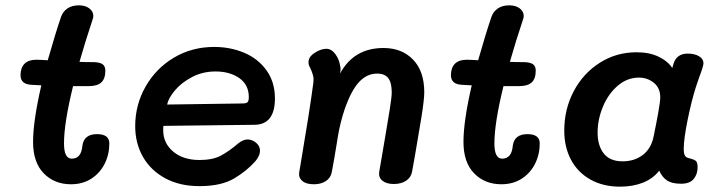

<svg xmlns="http://www.w3.org/2000/svg" viewBox="-20 -690 2714 720"><path d="M390 -152Q390 -111 372.5 -76Q355 -41 322.5 -20Q290 1 246 1Q184 1 144 -40Q104 -81 104 -158Q104 -236 135 -370L98 -372Q57 -374 57 -408Q57 -436 72 -451Q87 -466 116 -466Q129 -466 159 -464Q189 -569 209 -627Q216 -647 233 -658.5Q250 -670 276 -670Q300 -670 315 -658.5Q330 -647 330 -630Q330 -624 327 -616Q300 -535 278 -458Q296 -457 333 -457Q356 -456 365.5 -448.5Q375 -441 375 -425Q375 -395 360 -381Q345 -367 312 -367H254Q220 -229 220 -152Q220 -95 249 -95Q285 -95 289 -144Q295 -187 344 -187Q390 -187 390 -152Z M487 -217Q487 -297 526 -365.5Q565 -434 632.5 -474Q700 -514 783 -514Q844 -514 896 -492Q948 -470 979.5 -426Q1011 -382 1011 -321Q1011 -222 933 -222L593 -218Q592 -212 592 -202Q592 -153 629.5 -121.5Q667 -90 728 -90Q777 -90 807.5 -106Q838 -122 873 -152Q892 -167 908 -167Q926 -167 940.5 -154.5Q955 -142 955 -125Q955 -107 939 -87Q906 -49 857.5 -20.5Q809 8 728 8Q654 8 599.5 -21.5Q545 -51 516 -102Q487 -153 487 -217ZM889 -302Q904 -302 908.5 -307Q913 -312 913 -326Q913 -372 877.5 -397Q842 -422 788 -422Q740 -422 700 -401Q660 -380 635.5 -350.5Q611 -321 607 -298Z M1571 -344Q1571 -317 1560.5 -251.5Q1550 -186 1536 -106L1525 -45Q1521 -24 1502.5 -12Q1484 0 1457 0Q1429 0 1414 -12.5Q1399 -25 1402 -45L1424 -174Q1434 -233 1441.5 -279.5Q1449 -326 1449 -343Q1449 -380 1436 -397Q1423 -414 1394 -414Q1356 -414 1326.5 -382.5Q1297 -351 1272 -279Q1256 -231 1247 -178L1243 -153Q1233 -90 1224 -44Q1220 -23 1202 -11Q1184 1 1157 1Q1128 1 1113.5 -11.5Q1099 -24 1102 -44L1107 -73Q1141 -273 1155 -379Q1157 -393 1154.5 -404Q1152 -415 1148 -424.5Q1144 -434 1142 -438Q1137 -446 1137 -456Q1136 -476 1159.5 -491.5Q1183 -507 1204 -507Q1225 -507 1241 -482Q1249 -470 1253.5 -453Q1258 -436 1257 -426L1255 -414Q1307 -510 1418 -510Q1487 -510 1529 -466.5Q1571 -423 1571 -344Z M2004 -152Q2004 -111 1986.5 -76Q1969 -41 1936.5 -20Q1904 1 1860 1Q1798 1 1758 -40Q1718 -81 1718 -158Q1718 -236 1749 -370L1712 -372Q1671 -374 1671 -408Q1671 -436 1686 -451Q1701 -466 1730 -466Q1743 -466 1773 -464Q1803 -569 1823 -627Q1830 -647 1847 -658.5Q1864 -670 1890 -670Q1914 -670 1929 -658.5Q1944 -647 1944 -630Q1944 -624 1941 -616Q1914 -535 1892 -458Q1910 -457 1947 -457Q1970 -456 1979.5 -448.5Q1989 -441 1989 -425Q1989 -395 1974 -381Q1959 -367 1926 -367H1868Q1834 -229 1834 -152Q1834 -95 1863 -95Q1899 -95 1903 -144Q1909 -187 1958 -187Q2004 -187 2004 -152Z M2596 -63Q2596 -37 2581.5 -19Q2567 -1 2534 -1Q2501 -1 2482.5 -12.5Q2464 -24 2452 -50Q2429 -20 2391 -5Q2353 10 2305 10Q2242 10 2194.5 -16.5Q2147 -43 2121.5 -90.5Q2096 -138 2096 -200Q2096 -281 2131.5 -348Q2167 -415 2229 -454.5Q2291 -494 2367 -494Q2415 -494 2449.5 -477.5Q2484 -461 2501 -435L2506 -452Q2518 -489 2559 -489Q2585 -489 2601.5 -479Q2618 -469 2618 -453Q2618 -442 2603 -403L2590 -365Q2573 -312 2558.5 -240Q2544 -168 2544 -132Q2544 -113 2549 -105.5Q2554 -98 2567 -96Q2583 -92 2589.5 -86.5Q2596 -81 2596 -63ZM2431 -178Q2441 -226 2448.5 -268Q2456 -310 2456 -325Q2456 -360 2432 -379.5Q2408 -399 2376 -399Q2332 -399 2296.5 -368.5Q2261 -338 2241 -290Q2221 -242 2221 -193Q2221 -144 2244 -114.5Q2267 -85 2315 -85Q2359 -85 2390.5 -109Q2422 -133 2431 -178Z"/></svg>

Font: Mali SemiBold
Style: Italic
Weight: 600
Italic angle: -10°
Version: Version 1.000; ttfautohint (v1.6)